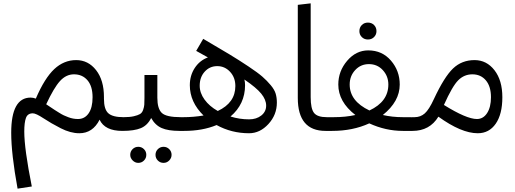

<svg xmlns="http://www.w3.org/2000/svg" viewBox="-20 -782 3077 1147"><path d="M718 -82 731 -43 711 0Q606 0 575 -67Q534 14 454 14Q401 14 342.5 -16Q284 -46 239.5 -75.5Q195 -105 176 -105Q145 -105 135 -77.5Q125 -50 125 4Q125 107 170 332L85 345Q47 137 47 11Q47 -199 163 -199Q178 -199 194 -193Q247 -316 304.5 -369.5Q362 -423 435 -423Q507 -423 554 -363Q601 -303 601 -202V-192Q601 -129 627 -105.5Q653 -82 718 -82ZM446 -71Q486 -71 509.5 -105Q533 -139 533 -201Q533 -267 502.5 -302.5Q472 -338 422 -338Q375 -338 338.5 -298Q302 -258 256 -159Q261 -156 280 -143Q299 -130 307 -125Q315 -120 332.5 -109Q350 -98 361 -93Q372 -88 387.5 -82Q403 -76 417.5 -73.5Q432 -71 446 -71Z M1060 -82 1072 -41 1052 0Q985 0 946 -17Q907 -34 883 -77Q861 -33 821.5 -16.5Q782 0 711 0L691 -41L719 -82Q755 -82 779 -87.5Q803 -93 816 -100.5Q829 -108 835 -125.5Q841 -143 842 -156.5Q843 -170 843 -198V-334H920V-198Q920 -133 946.5 -107.5Q973 -82 1060 -82ZM806 191Q787 191 772.5 176.5Q758 162 758 143Q758 123 772 109Q786 95 806 95Q826 95 840 109Q854 123 854 143Q854 163 840 177Q826 191 806 191ZM1005 143Q1005 162 991 176.5Q977 191 957 191Q937 191 923 177Q909 163 909 143Q909 123 923 109Q937 95 957 95Q977 95 991 109Q1005 123 1005 143Z M1194 -550Q1292 -493 1350.5 -457.5Q1409 -422 1464.5 -385Q1520 -348 1547.5 -324Q1575 -300 1597.5 -273Q1620 -246 1627 -222Q1634 -198 1634 -169Q1634 -96 1583.5 -41Q1533 14 1468 14Q1363 14 1274 -35Q1190 0 1080 0H1052L1032 -41L1059 -82H1076Q1136 -82 1196 -92Q1114 -172 1114 -273Q1114 -331 1143.5 -376Q1173 -421 1222 -439L1152 -478ZM1173 -270Q1173 -227 1202 -187Q1231 -147 1281 -119Q1386 -168 1386 -268Q1386 -319 1354.5 -353Q1323 -387 1278 -387Q1233 -387 1203 -354Q1173 -321 1173 -270ZM1468 -69Q1512 -69 1541 -92Q1570 -115 1570 -151Q1570 -186 1541 -222Q1512 -258 1440 -307Q1444 -291 1444 -273Q1444 -160 1357 -86Q1411 -69 1468 -69Z M1759 -197V-753L1836 -762V-202Q1836 -133 1856 -107.5Q1876 -82 1932 -82L1945 -41L1925 0Q1759 0 1759 -197Z M2127 -596Q2127 -618 2141.5 -632.5Q2156 -647 2178 -647Q2200 -647 2214.5 -632.5Q2229 -618 2229 -596Q2229 -575 2214.5 -560.5Q2200 -546 2178 -546Q2156 -546 2141.5 -560.5Q2127 -575 2127 -596ZM2439 -82 2454 -41 2434 0H2387Q2284 0 2186 -45Q2088 0 1964 0H1925L1905 -41L1932 -82H1974Q2045 -82 2103 -95Q2001 -174 2001 -277Q2001 -357 2054 -419Q2107 -481 2180 -481Q2263 -481 2315.5 -420Q2368 -359 2368 -277Q2368 -176 2267 -95Q2323 -82 2387 -82ZM2069 -277Q2069 -178 2187 -122Q2300 -175 2300 -277Q2300 -327 2267 -363Q2234 -399 2184 -399Q2135 -399 2102 -363.5Q2069 -328 2069 -277Z M2815 -423Q2887 -423 2934 -362.5Q2981 -302 2981 -201Q2981 -100 2941.5 -43Q2902 14 2834 14Q2736 14 2599 -85Q2547 0 2444 0H2434L2414 -41L2441 -82H2457Q2492 -82 2517.5 -104.5Q2543 -127 2572 -190Q2634 -323 2686.5 -373Q2739 -423 2815 -423ZM2829 -71Q2867 -71 2890 -106.5Q2913 -142 2913 -201Q2913 -266 2882.5 -302Q2852 -338 2802 -338Q2753 -338 2717.5 -302.5Q2682 -267 2632 -155Q2767 -71 2829 -71Z"/></svg>

Font: FiraGO Book
Style: Regular
Weight: 350
Designer: bBox Type
Foundry: bBox Type GmbH
Version: Version 1.001;PS 001.001;hotconv 1.0.88;makeotf.lib2.5.64775